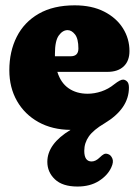

<svg xmlns="http://www.w3.org/2000/svg" viewBox="-20 -478 507 720"><path d="M397.5 149.5Q384 179.5 351 200.5Q318 221.5 270.5 221.5Q214.5 221.5 186 194.5Q157.5 167.5 157.5 129Q157.5 61.5 244.5 9Q176 8.5 124.2 -20.2Q72.5 -49 43.8 -99.2Q15 -149.5 15 -214.5Q15 -285 42.8 -340Q70.5 -395 125.2 -426.5Q180 -458 260 -458Q324.5 -458 370.5 -434.5Q416.5 -411 441 -372Q465.5 -333 465.5 -286.5Q465.5 -249.5 443.8 -229Q422 -208.5 383 -208.5H195Q208 -167 237.5 -146.8Q267 -126.5 308.5 -126.5Q334 -126.5 360.2 -135.2Q386.5 -144 408.5 -162Q431.5 -180 442 -179.5Q450 -179 456.8 -172.2Q463.5 -165.5 463.5 -149.5Q463.5 -70.5 372 -15.5Q330.5 9 313.2 33.5Q296 58 296 87.5Q296 127.5 323.5 127.5Q339 127.5 354.5 112Q362.5 104 369.5 100.2Q376.5 96.5 385.5 100Q395.5 103 401.2 116Q407 129 397.5 149.5ZM186 -276.5Q186 -271.5 186 -267H245Q274 -267 274 -296Q274 -333 261.2 -349Q248.5 -365 233.5 -365Q215 -365 200.5 -345Q186 -325 186 -276.5Z"/></svg>

Font: Fraunces 144pt SuperSoft Black
Style: Regular
Weight: 900
Version: Version 1.000;[b76b70a41]